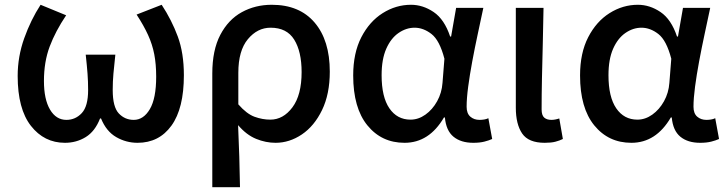

<svg xmlns="http://www.w3.org/2000/svg" viewBox="-20 -584 3043 804"><path d="M252 14Q165 14 109.5 -57Q54 -128 54 -266Q54 -347 81.5 -424Q109 -501 150 -564L257 -520Q212 -453 188 -389Q164 -325 164 -245Q164 -168 189.5 -125Q215 -82 258 -82Q296 -82 322.5 -110.5Q349 -139 349 -207Q349 -243 346.5 -276Q344 -309 339 -355H463Q458 -309 455 -276Q452 -243 452 -207Q452 -136 477.5 -109Q503 -82 540 -82Q581 -82 607.5 -127Q634 -172 634 -263Q634 -315 626 -356.5Q618 -398 600 -437.5Q582 -477 552 -523L657 -564Q699 -500 724.5 -431Q750 -362 750 -269Q750 -130 698 -58Q646 14 556 14Q508 14 466.5 -10Q425 -34 403 -88H399Q378 -34 339 -10Q300 14 252 14Z M869 200V-276Q869 -374 902.5 -438Q936 -502 992.5 -533Q1049 -564 1118 -564Q1234 -564 1297.5 -489.5Q1361 -415 1361 -284Q1361 -190 1328.5 -123Q1296 -56 1244 -21Q1192 14 1134 14Q1093 14 1052.5 -2.5Q1012 -19 977 -60Q980 11 982 71Q984 131 985 200ZM1112 -83Q1166 -83 1204.5 -134.5Q1243 -186 1243 -282Q1243 -368 1212 -418Q1181 -468 1113 -468Q1058 -468 1018 -420Q978 -372 978 -279V-147Q1013 -107 1046 -95Q1079 -83 1112 -83Z M1674 14Q1578 14 1518.5 -59Q1459 -132 1459 -268Q1459 -362 1493 -428Q1527 -494 1582.5 -529Q1638 -564 1701 -564Q1751 -564 1796 -533.5Q1841 -503 1865 -431H1869L1890 -551H2004Q1993 -499 1980.5 -441Q1968 -383 1957.5 -326.5Q1947 -270 1940.5 -221Q1934 -172 1934 -137Q1934 -109 1949.5 -95.5Q1965 -82 1988 -82Q1997 -82 2007 -83.5Q2017 -85 2025 -89L2041 -2Q2028 4 2008.5 9Q1989 14 1962 14Q1910 14 1879 -11.5Q1848 -37 1843 -92H1839Q1777 14 1674 14ZM1699 -83Q1732 -83 1761.5 -104Q1791 -125 1810.5 -160Q1830 -195 1833 -237L1841 -338Q1821 -415 1787 -441.5Q1753 -468 1716 -468Q1681 -468 1649 -446Q1617 -424 1597.5 -380Q1578 -336 1578 -269Q1578 -178 1610.5 -130.5Q1643 -83 1699 -83Z M2261 14Q2193 14 2166.5 -25Q2140 -64 2140 -133V-551H2256Q2255 -480 2253 -404.5Q2251 -329 2249.5 -257.5Q2248 -186 2248 -126Q2248 -101 2259 -91.5Q2270 -82 2289 -82Q2304 -82 2322 -88L2337 -2Q2323 5 2305.5 9.5Q2288 14 2261 14Z M2624 14Q2528 14 2468.5 -59Q2409 -132 2409 -268Q2409 -362 2443 -428Q2477 -494 2532.5 -529Q2588 -564 2651 -564Q2701 -564 2746 -533.5Q2791 -503 2815 -431H2819L2840 -551H2954Q2943 -499 2930.5 -441Q2918 -383 2907.5 -326.5Q2897 -270 2890.5 -221Q2884 -172 2884 -137Q2884 -109 2899.5 -95.5Q2915 -82 2938 -82Q2947 -82 2957 -83.5Q2967 -85 2975 -89L2991 -2Q2978 4 2958.5 9Q2939 14 2912 14Q2860 14 2829 -11.5Q2798 -37 2793 -92H2789Q2727 14 2624 14ZM2649 -83Q2682 -83 2711.5 -104Q2741 -125 2760.5 -160Q2780 -195 2783 -237L2791 -338Q2771 -415 2737 -441.5Q2703 -468 2666 -468Q2631 -468 2599 -446Q2567 -424 2547.5 -380Q2528 -336 2528 -269Q2528 -178 2560.5 -130.5Q2593 -83 2649 -83Z"/></svg>

Font: Source Han Sans TC Medium
Style: Regular
Weight: 500
Designer: Ryoko NISHIZUKA Ë•øÂ°öÊ∂ºÂ≠ê (kana, bopomofo & ideographs); Paul D. Hunt (Latin, Greek & Cyrillic); Sandoll Communicatio
Foundry: Adobe
Version: Version 2.004;hotconv 1.0.118;makeotfexe 2.5.65603